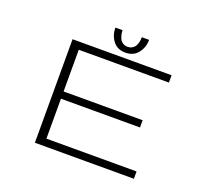

<svg xmlns="http://www.w3.org/2000/svg" viewBox="-141 -1041 1333 1220"><g transform="rotate(20 525.0 -431.0)"><path d="M667.5 -862.5Q667.5 -811.5 637.5 -773Q607.5 -734.5 552.5 -734.5Q498 -734.5 468.8 -772.8Q439.5 -811 439.5 -862.5H488Q488 -850 490.5 -836.8Q493 -823.5 499.5 -808.5Q506 -793.5 520 -783.8Q534 -774 553.5 -774Q569.5 -774 582 -780.8Q594.5 -787.5 601.2 -797.2Q608 -807 612 -820Q616 -833 617.2 -843Q618.5 -853 618.5 -862.5ZM878.5 -650.5H269V-368.5H803.5V-319.5H269V-49.5H878.5V0H209V-700H878.5Z"/></g></svg>

Font: League Mono Extended UltraLight
Style: Regular
Weight: 200
Width: 9
Designer: Tyler Finck
Foundry: The League of Moveable Type / Tyler Finck
Version: Version 2.210